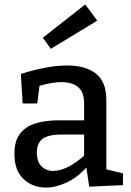

<svg xmlns="http://www.w3.org/2000/svg" viewBox="-20 -835 592 865"><path d="M382 6 369 -80Q328 -35 279.5 -12.5Q231 10 186 10Q128 10 86.5 -28Q45 -66 45 -142Q45 -200 70 -232.5Q95 -265 140 -279Q185 -293 246 -293H359V-368Q359 -420 332 -442.5Q305 -465 257 -465Q213 -465 158 -448L148 -369H82L74 -502Q135 -521 186.5 -530.5Q238 -540 282 -540Q366 -540 412.5 -503Q459 -466 459 -386V-72L534 -54V-1ZM146 -149Q146 -106 167 -85.5Q188 -65 220 -65Q251 -65 287.5 -83.5Q324 -102 359 -134V-229H262Q196 -229 171 -209Q146 -189 146 -149ZM209 -615 173 -665 364 -815 418 -742Z"/></svg>

Font: Bitter Medium
Style: Regular
Weight: 500
Designer: Sol Matas, and Bitter project Authors
Foundry: Sol Matas
Version: Version 2.001